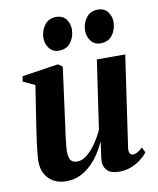

<svg xmlns="http://www.w3.org/2000/svg" viewBox="-85 -821 739 899"><g transform="rotate(-10 284.0 -371.0)"><path d="M159 11.5Q125.5 11.5 100 -1.8Q74.5 -15 59.8 -40.2Q45 -65.5 44.5 -101Q44.5 -116.5 46.5 -138.2Q48.5 -160 51.8 -184.5Q55 -209 58.5 -232.2Q62 -255.5 64.5 -274L93 -457.5L37 -483.5L41 -508.5L213.5 -534.5L234 -520L202.5 -284Q200 -264 196.8 -240.8Q193.5 -217.5 190.5 -195Q187.5 -172.5 185.8 -154.5Q184 -136.5 184 -127Q184 -107.5 188 -95Q192 -82.5 200.8 -76.5Q209.5 -70.5 224.5 -70.5Q247.5 -70.5 270.8 -89.2Q294 -108 314.5 -137.8Q335 -167.5 349.5 -199.5L397 -525.5H532L469 -91.5Q467 -74 472.2 -65.8Q477.5 -57.5 487 -57.5Q496 -57.5 507.5 -63.5Q519 -69.5 533 -83L545 -57.5Q534.5 -43 514.8 -27.2Q495 -11.5 468.2 -0.5Q441.5 10.5 410 10.5Q372 10.5 354.5 -6Q337 -22.5 336 -49Q336 -53 337 -63.2Q338 -73.5 339.8 -86.8Q341.5 -100 343.8 -114Q346 -128 347.5 -139.5L346 -140Q332.5 -111 314.2 -84Q296 -57 272.5 -35.5Q249 -14 220.8 -1.2Q192.5 11.5 159 11.5ZM229 -596.5Q201 -596.5 184.5 -617.8Q168 -639 168 -667.5Q168.5 -703 188.5 -728.8Q208.5 -754.5 242.5 -754.5Q275 -754.5 290.8 -733Q306.5 -711.5 306.5 -685Q306 -649 286.2 -622.8Q266.5 -596.5 229 -596.5ZM427 -596.5Q399 -596.5 382.5 -617.8Q366 -639 366 -667.5Q366.5 -703 386.5 -728.8Q406.5 -754.5 441 -754.5Q473 -754.5 488.8 -733Q504.5 -711.5 504.5 -685Q504 -649 484.2 -622.8Q464.5 -596.5 427 -596.5Z"/></g></svg>

Font: Merriweather 96pt
Style: Bold Italic
Weight: 700
Italic angle: -7.8°
Version: Version 2.101